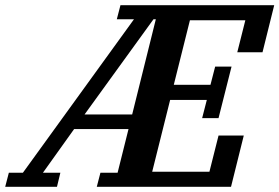

<svg xmlns="http://www.w3.org/2000/svg" viewBox="-74 -718 1074 738"><path d="M-40 -54H14L441 -644H375L389 -698H980L935 -517H838L869 -640H656L594 -392H735L753 -462H816L766 -264H703L721 -334H580L511 -58H731L766 -197H863L814 0H298L312 -54H378L420 -222H211L91 -54H158L145 0H-54ZM251 -278H434L525 -644H516Z"/></svg>

Font: IBM Plex Serif SmBld
Style: Italic
Weight: 600
Italic angle: -14°
Designer: Mike Abbink, Paul van der Laan, Pieter van Rosmalen
Foundry: Bold Monday
Version: Version 3.001